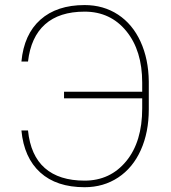

<svg xmlns="http://www.w3.org/2000/svg" viewBox="-20 -741 687 770"><path d="M92.3 -217.8Q102.5 -117.2 159.9 -66.9Q217.3 -16.6 319.3 -16.6Q421.9 -16.6 486.1 -94.5Q550.3 -172.4 550.3 -306.2V-346.7H236.8V-373H550.3V-409.7Q550.3 -538.1 486.6 -616.2Q422.9 -694.3 319.3 -694.3Q217.8 -694.3 160.6 -643.3Q103.5 -592.3 92.3 -494.1H65.9Q76.2 -603.5 142.1 -662.1Q208 -720.7 319.3 -720.7Q395 -720.7 453.4 -682.4Q511.7 -644 543.7 -574Q575.7 -503.9 576.7 -414.1V-302.2Q576.7 -210.4 544.7 -139.2Q512.7 -67.9 453.9 -29.1Q395 9.8 319.3 9.8Q206.5 9.8 141.4 -49.3Q76.2 -108.4 65.9 -217.8Z"/></svg>

Font: Roboto Thin
Style: Regular
Weight: 250
Designer: Google
Version: Version 2.134; 2016